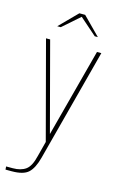

<svg xmlns="http://www.w3.org/2000/svg" viewBox="-127 -674 554 895"><g transform="rotate(15 150.0 -226.5)"><path d="M-4 170 -5 155H27Q66 155 89.5 138Q113 121 125 70L144 -3L20 -470H40L154 -40L155 -36H151L152 -40L266 -470H287L144 73Q130 126 106 148Q82 170 26 170ZM56 -538 140 -623H168L252 -538H237L155 -610L73 -538Z"/></g></svg>

Font: Smooch Sans Thin
Style: Regular
Weight: 100
Designer: Robert E. Leuschke
Foundry: Robert E. Leuschke
Version: Version 1.010